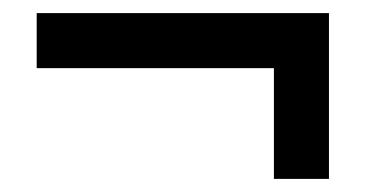

<svg xmlns="http://www.w3.org/2000/svg" viewBox="-20 -421 558 293"><path d="M398 -148V-317H36V-401H482V-148Z"/></svg>

Font: League Gothic
Style: Regular
Weight: 400
Designer: The League of Moveable Type
Version: Version 2.001